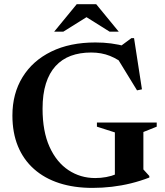

<svg xmlns="http://www.w3.org/2000/svg" viewBox="-20 -904 804 936"><path d="M679 -78 708 -46V-38.5Q664 -21.5 618.2 -10.2Q572.5 1 525.5 6.5Q478.5 12 430.5 12Q341 12 269 -11.2Q197 -34.5 145.8 -80Q94.5 -125.5 67.5 -191Q40.5 -256.5 40.5 -341Q40.5 -447.5 89.8 -527.8Q139 -608 229.8 -652.5Q320.5 -697 445 -697Q486 -697 521.8 -692.2Q557.5 -687.5 599 -676.5L553.5 -668.5L620.5 -718H633.5L672 -468.5L648 -463.5L539 -641.5L598 -581Q557.5 -615 516 -631.5Q474.5 -648 424.5 -648Q369 -648 325.2 -631.8Q281.5 -615.5 250.8 -581.8Q220 -548 203.8 -496.5Q187.5 -445 187.5 -374Q187.5 -263.5 221.5 -188.2Q255.5 -113 313.8 -74.5Q372 -36 444 -36Q471.5 -36 497.5 -40.8Q523.5 -45.5 545.8 -54.8Q568 -64 583.5 -77L540 -18.5V-258.5L452.5 -286.5V-306.5H744V-286.5L679 -260.5ZM387 -829.5H416.5L288.5 -749.5H244L354 -883.5H449L559 -749.5H514.5Z"/></svg>

Font: Newsreader 36pt SemiBold
Style: Regular
Weight: 600
Designer: Hugues Gentile
Foundry: Production Type
Version: Version 1.003